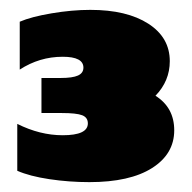

<svg xmlns="http://www.w3.org/2000/svg" viewBox="-20 -729 388 389"><path d="M15 -383V-478Q61 -455 107 -455Q158 -455 158 -479Q158 -491 146.5 -495.5Q135 -500 105 -500H64V-571H103Q127 -571 138 -576Q149 -581 149 -592Q149 -614 107 -614Q60 -614 20 -588V-685Q43 -695 84.5 -702Q126 -709 163 -709Q237 -709 280.5 -681Q324 -653 324 -605Q324 -565 295 -535Q333 -511 333 -465Q333 -417 288 -388.5Q243 -360 161 -360Q120 -360 80 -366Q40 -372 15 -383Z"/></svg>

Font: Prompt Black
Style: Regular
Weight: 900
Designer: Katatrad Team
Foundry: CadsonDemak
Version: Version 1.000